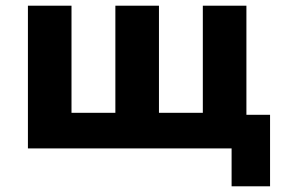

<svg xmlns="http://www.w3.org/2000/svg" viewBox="-20 -521 996 674"><path d="M793 133V0H78V-501H231V-125H385V-501H538V-125H692V-501H845V-118H928V133Z"/></svg>

Font: Nunito Sans 8pt ExtraBold
Style: Regular
Weight: 800
Version: Version 3.101;gftools[0.9.27]